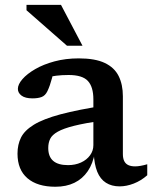

<svg xmlns="http://www.w3.org/2000/svg" viewBox="-20 -736 613 768"><path d="M403 -314.5 390.5 -254Q319.5 -243.5 276.5 -232.8Q233.5 -222 211 -209.2Q188.5 -196.5 180.8 -180.8Q173 -165 173 -144Q173 -109.5 192.8 -92.5Q212.5 -75.5 252 -75.5Q281 -75.5 304 -86Q327 -96.5 340.2 -114.8Q353.5 -133 353.5 -155.5V-338.5Q353.5 -388.5 331.5 -412.2Q309.5 -436 254.5 -436Q227.5 -436 205.2 -433.2Q183 -430.5 164 -425L196.5 -460.5Q192.5 -440 188.2 -424.2Q184 -408.5 179.5 -395.5Q175 -382.5 169.5 -371Q161 -353.5 146.5 -348Q132 -342.5 110 -342.5Q81 -342.5 66.2 -353.5Q51.5 -364.5 51.5 -380.5Q51.5 -398.5 69.8 -419.5Q88 -440.5 120.8 -459.5Q153.5 -478.5 198 -490.5Q242.5 -502.5 295 -502.5Q360.5 -502.5 399 -484.2Q437.5 -466 454.5 -432Q471.5 -398 471.5 -351V-120Q471.5 -102.5 477 -91.5Q482.5 -80.5 493.5 -75.5Q504.5 -70.5 520.5 -70.5Q531 -70.5 543.2 -72.8Q555.5 -75 569 -79V-35Q544 -13 515 -1.8Q486 9.5 458.5 9.5Q426.5 9.5 403.8 -5Q381 -19.5 369 -49Q357 -78.5 355 -124L359.5 -126.5Q352 -82 331 -51.2Q310 -20.5 277.5 -4.8Q245 11 201.5 11Q129.5 11 89.8 -23Q50 -57 50 -121.5Q50 -157.5 64 -185.8Q78 -214 115.2 -237Q152.5 -260 222.2 -278.8Q292 -297.5 403 -314.5ZM310 -553H248L86 -695V-716.5H224Z"/></svg>

Font: Newsreader 9pt Medium
Style: Regular
Weight: 500
Designer: Hugues Gentile
Foundry: Production Type
Version: Version 1.003